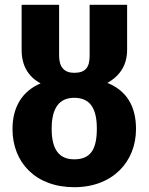

<svg xmlns="http://www.w3.org/2000/svg" viewBox="-20 -762 618 799"><path d="M427 -417C482 -448 509 -494 509 -555V-742H353V-530C353 -482 336 -459 289 -459C247 -459 226 -483 226 -530V-742H70V-555C70 -490 96 -444 149 -415C73 -383 32 -317 32 -225C32 -87 127 17 289 17C450 17 546 -90 546 -225C546 -321 506 -385 427 -417ZM289 -99C225 -99 195 -141 195 -226C195 -312 226 -355 289 -355C354 -355 383 -312 383 -227C383 -139 356 -99 289 -99Z"/></svg>

Font: Fira Sans
Style: Bold
Weight: 700
Designer: Carrois Corporate & Edenspiekermann AG
Foundry: Carrois Corporate GbR & Edenspiekermann AG
Version: Version 4.203